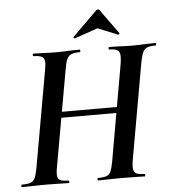

<svg xmlns="http://www.w3.org/2000/svg" viewBox="-55 -858 815 909"><g transform="rotate(-5 352.0 -403.5)"><path d="M13 -12Q41 -12 54.5 -17Q68 -22 75 -36Q82 -50 88 -81L170 -544Q174 -570 174 -576Q174 -597 162 -605Q150 -613 120 -613Q118 -613 118 -619Q118 -625 120 -625L165 -624Q205 -622 229 -622Q253 -622 295 -624L342 -625Q344 -625 344 -619Q344 -613 342 -613Q315 -613 301 -607Q287 -601 280 -586.5Q273 -572 268 -542L186 -81Q182 -62 182 -47Q182 -26 193.5 -19Q205 -12 235 -12Q238 -12 238 -6Q238 0 235 0Q206 0 189 -1L122 -2L58 -1Q42 0 13 0Q10 0 10 -6Q10 -12 13 -12ZM167 -339H550L547 -311H164ZM374 -12Q402 -12 415.5 -17Q429 -22 435.5 -36Q442 -50 448 -81L529 -542Q532 -562 532 -575Q532 -597 521 -605Q510 -613 481 -613Q478 -613 478 -619Q478 -625 481 -625L526 -624Q566 -622 591 -622Q616 -622 656 -624L702 -625Q704 -625 704 -619Q704 -613 702 -613Q675 -613 661.5 -607.5Q648 -602 641 -588Q634 -574 628 -544L546 -81Q543 -62 543 -49Q543 -27 554.5 -19.5Q566 -12 596 -12Q599 -12 599 -6Q599 0 596 0Q571 0 555 -1L487 -2L421 -1Q404 0 374 0Q372 0 372 -6Q372 -12 374 -12ZM323 -680Q320 -680 318 -682.5Q316 -685 318 -687L434 -802Q439 -807 443 -807Q449 -807 452 -802L535 -687L536 -685Q536 -683 533 -681Q530 -679 528 -680L434 -718L324 -680Z"/></g></svg>

Font: Cormorant Infant
Style: Bold Italic
Weight: 700
Italic angle: -10°
Designer: Christian Thalmann (Catharsis Fonts)
Foundry: Catharsis Fonts
Version: Version 4.000